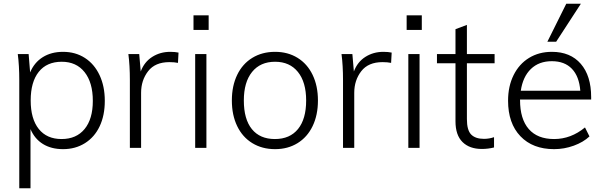

<svg xmlns="http://www.w3.org/2000/svg" viewBox="-20 -790 3227 1026"><path d="M540 -251Q540 -173 512.5 -115Q485 -57 434 -25Q383 7 317 7Q254 7 209.5 -20.5Q165 -48 143 -100V216H83V-362Q83 -440 75 -501H133L141 -403Q163 -456 208.5 -484.5Q254 -513 317 -513Q383 -513 433.5 -480.5Q484 -448 512 -388.5Q540 -329 540 -251ZM476 -251Q476 -349 432 -404.5Q388 -460 310 -460Q230 -460 187 -406Q144 -352 144 -253Q144 -155 187 -101Q230 -47 309 -47Q388 -47 432 -100.5Q476 -154 476 -251Z M934 -509 931 -454Q912 -458 885 -458Q809 -458 771.5 -409.5Q734 -361 734 -294V0H674V-362Q674 -440 666 -501H724L732 -408Q751 -459 793.5 -486Q836 -513 890 -513Q915 -513 934 -509Z M1023 -501H1083V0H1023ZM1095 -708V-630H1014V-708Z M1219 -253Q1219 -331 1247.5 -390Q1276 -449 1328.5 -481Q1381 -513 1450 -513Q1518 -513 1570 -481Q1622 -449 1650.5 -390Q1679 -331 1679 -253Q1679 -175 1650.5 -116Q1622 -57 1570 -25Q1518 7 1450 7Q1381 7 1328.5 -25Q1276 -57 1247.5 -116Q1219 -175 1219 -253ZM1616 -253Q1616 -351 1572 -405.5Q1528 -460 1450 -460Q1371 -460 1327 -405.5Q1283 -351 1283 -253Q1283 -153 1326 -100Q1369 -47 1449 -47Q1529 -47 1572.5 -100.5Q1616 -154 1616 -253Z M2073 -509 2070 -454Q2051 -458 2024 -458Q1948 -458 1910.5 -409.5Q1873 -361 1873 -294V0H1813V-362Q1813 -440 1805 -501H1863L1871 -408Q1890 -459 1932.5 -486Q1975 -513 2029 -513Q2054 -513 2073 -509Z M2162 -501H2222V0H2162ZM2234 -708V-630H2153V-708Z M2475 -452V-154Q2475 -94 2498 -71Q2521 -48 2566 -48Q2594 -48 2620 -57V-2Q2588 6 2555 6Q2489 6 2451.5 -31Q2414 -68 2414 -142V-452H2315V-501H2414V-634L2475 -657V-501H2623V-452Z M2759 -258V-255Q2759 -154 2805.5 -100.5Q2852 -47 2941 -47Q3031 -47 3106 -109L3130 -61Q3097 -30 3046 -11.5Q2995 7 2941 7Q2827 7 2761 -62Q2695 -131 2695 -252Q2695 -329 2724.5 -388.5Q2754 -448 2807 -480.5Q2860 -513 2929 -513Q3028 -513 3083.5 -449Q3139 -385 3139 -271V-258ZM2763 -305H3081Q3075 -382 3036 -422.5Q2997 -463 2929 -463Q2860 -463 2817 -421.5Q2774 -380 2763 -305ZM2905 -567 3006 -770H3084L2952 -567Z"/></svg>

Font: Muli Light
Style: Regular
Weight: 300
Designer: Vernon Adams
Foundry: Vernon Adams
Version: Version 2.100